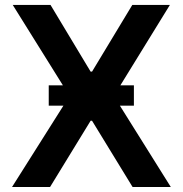

<svg xmlns="http://www.w3.org/2000/svg" viewBox="-20 -747 730 767"><path d="M662.3 0H509.6L347.7 -264.6H342L180 0H28.1L257.8 -363.6L30.9 -727.3H181.8L342 -460.9H347.7L508.5 -727.3H658.7L434.7 -363.6ZM514.9 -324.9H174.7V-406.2H514.9Z"/></svg>

Font: Linik Sans SemiBold
Style: Regular
Weight: 600
Designer: Rasmus Andersson (font), Cristiano Sobral (main changes)
Foundry: rsms
Version: Version 3.018;June 1, 2022;FontCreator 14.0.0.2814 64-bit; t